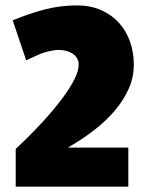

<svg xmlns="http://www.w3.org/2000/svg" viewBox="-20 -696 558 716"><path d="M197.8 -509.8Q190.4 -509.8 181.2 -508.3Q171.9 -506.8 162.8 -504.9Q153.8 -502.9 146.2 -500.5Q138.7 -498 134.3 -496.6Q130.9 -495.1 121.6 -491Q112.3 -486.8 102.3 -482.4Q92.3 -478 85 -474.6Q77.6 -471.2 77.6 -471.2L27.3 -620.1Q91.3 -646.5 148.4 -661.1Q205.6 -675.8 266.6 -675.8Q317.9 -675.8 357.4 -658.2Q397 -640.6 424.1 -610.4Q451.2 -580.1 465.1 -540Q479 -500 479 -455.1Q479 -407.7 460 -365Q440.9 -322.3 408.9 -284.4Q377 -246.6 335.4 -214.1Q293.9 -181.6 248.5 -154.8L233.4 -145.5H458.5V0H38.6V-140.6Q91.3 -189.9 134.5 -236.6Q177.7 -283.2 208.5 -324Q239.3 -364.7 256.3 -397.9Q273.4 -431.2 273.4 -454.1Q273.4 -469.2 266.6 -480Q259.8 -490.7 248.8 -497.3Q237.8 -503.9 224.4 -506.8Q210.9 -509.8 197.8 -509.8Z"/></svg>

Font: Paytone One
Style: Regular
Weight: 400
Designer: vernon adams
Foundry: vernon adams
Version: 1.000